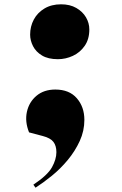

<svg xmlns="http://www.w3.org/2000/svg" viewBox="-20 -639 568 892"><path d="M120 -478Q120 -516 137 -548Q154 -580 186.5 -599.5Q219 -619 264 -619Q305 -619 334.5 -602Q364 -585 379.5 -558.5Q395 -532 395 -502Q395 -457 373.5 -426Q352 -395 318.5 -379.5Q285 -364 249 -364Q204 -364 175.5 -381Q147 -398 133.5 -424.5Q120 -451 120 -478ZM145 233 135 219Q201 175 221.5 138Q242 101 242 68Q242 38 228 20Q214 2 179 -7L115 -24Q95 -74 105 -119.5Q115 -165 149.5 -194Q184 -223 237 -223Q302 -223 337 -182.5Q372 -142 372 -82Q372 -31 350.5 16Q329 63 295 104Q261 145 221 177.5Q181 210 145 233Z"/></svg>

Font: Literata 72pt Black
Style: Italic
Weight: 900
Italic angle: -2°
Designer: Latin by Veronika Burian and Jose Scaglione. Greek by Irene Vlachou. Cyrillic by Vera Evstafieva
Foundry: TypeTogether
Version: Version 3.002